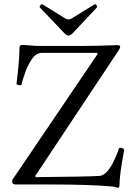

<svg xmlns="http://www.w3.org/2000/svg" viewBox="-20 -883 614 919"><path d="M307.1 -712.9Q299.3 -712.9 288.1 -724.1L171.9 -846.2Q167 -850.6 172.9 -857.7Q178.7 -864.7 184.1 -861.8L292 -794.9Q300.3 -790 307.1 -790Q314.9 -790 323.2 -794.9L432.1 -861.8Q435.5 -864.3 439.2 -861.1Q442.9 -857.9 443.8 -853.5Q444.8 -849.1 442.9 -846.2L328.1 -724.1Q316.9 -712.9 307.1 -712.9ZM545.9 16.1Q529.8 11.2 519 9.8Q410.6 0 227.1 0H56.2Q38.1 0 38.1 -14.2Q38.1 -22.9 43 -27.8L448.2 -626L444.8 -629.9H180.2Q154.3 -629.9 133.8 -602.1Q112.8 -570.3 102.1 -540Q86.4 -496.6 83 -478Q82.5 -475.1 76.4 -475.1Q70.3 -475.1 64.5 -477.1Q58.6 -479 59.1 -481.9Q73.2 -596.2 73.2 -653.8Q73.2 -662.1 77.1 -665Q81.1 -668 89.8 -668Q154.3 -663.1 154.8 -663.1H374Q450.7 -663.1 541 -667Q555.2 -667 555.2 -659.2Q555.2 -653.3 547.9 -642.1L148.9 -41L150.9 -35.2Q394.5 -37.1 456.1 -41Q489.7 -43.9 520 -103Q542 -146 548.8 -171.9Q551.3 -175.8 557.1 -175.8Q563 -175.8 569.1 -172.1Q575.2 -168.5 574.2 -164.1Q551.8 -46.4 551.8 4.9Q551.8 13.2 545.9 16.1Z"/></svg>

Font: Junicode SmCond
Style: Regular
Weight: 400
Width: 4
Designer: Peter S. Baker
Version: Version 2.206